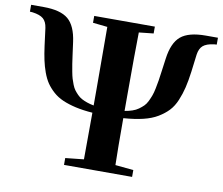

<svg xmlns="http://www.w3.org/2000/svg" viewBox="-87 -846 1095 944"><g transform="rotate(10 460.5 -373.5)"><path d="M866.2 -747.1H926.8V-712.9L913.1 -711.9Q876 -707 859.1 -692.4Q842.3 -677.7 837.9 -647L827.1 -560.1Q820.8 -512.7 812.7 -479.2Q804.7 -445.8 791 -413.1Q777.3 -380.4 756.8 -358.6Q736.3 -336.9 706.3 -318.8Q676.3 -300.8 634.3 -290.8Q592.3 -280.8 537.1 -276.9Q537.1 -121.1 539.1 -43L629.9 -34.2V0H290V-34.2L381.8 -43.9Q382.8 -120.1 382.8 -276.9Q335.4 -280.3 298.1 -288.8Q260.7 -297.4 232.7 -309.6Q204.6 -321.8 183.3 -340.8Q162.1 -359.9 147.9 -380.6Q133.8 -401.4 123 -430.9Q112.3 -460.4 106 -490.2Q99.6 -520 94.2 -560.1L83 -647Q78.6 -677.7 61.8 -692.4Q44.9 -707 7.8 -711.9L-5.9 -712.9V-747.1H56.2Q141.1 -747.1 179.7 -714.6Q218.3 -682.1 229 -603L237.8 -538.1Q241.2 -512.2 243.9 -495.4Q246.6 -478.5 250.5 -457.8Q254.4 -437 258.3 -424.1Q262.2 -411.1 268.3 -395.8Q274.4 -380.4 281.7 -370.6Q289.1 -360.8 299.1 -350.6Q309.1 -340.3 321.3 -333.7Q333.5 -327.1 348.9 -321.8Q364.3 -316.4 382.8 -313V-395Q382.8 -603 381.8 -705.1L309.1 -712.9V-747.1H611.8V-712.9L539.1 -705.1Q537.1 -603 537.1 -395V-313Q558.1 -316.4 575.2 -322.3Q592.3 -328.1 605.5 -337.6Q618.7 -347.2 628.4 -356.7Q638.2 -366.2 646 -382.3Q653.8 -398.4 658.9 -412.4Q664.1 -426.3 668.7 -449Q673.3 -471.7 676.3 -490Q679.2 -508.3 683.1 -538.1L691.9 -602.1Q702.6 -681.6 741.7 -714.4Q780.8 -747.1 866.2 -747.1Z"/></g></svg>

Font: Noto Serif JP Black
Style: Regular
Weight: 900
Designer: Ryoko NISHIZUKA  (kana & ideographs); Frank Grießhammer (Latin, Greek & Cyrillic); Wenlong ZHANG  (bopomofo); Sandoll Co
Foundry: Adobe Systems Incorporated
Version: Version 1.001;PS 1.001;hotconv 16.6.54;makeotf.lib2.5.65590